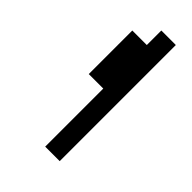

<svg xmlns="http://www.w3.org/2000/svg" viewBox="-6 -167 334 334"><g transform="rotate(-45 160.5 -0.5)"><path d="M35.7 0V35.7H321.4V0H285.7V-35.7H178.6V0Z"/></g></svg>

Font: Gossip Low Pixel
Style: Regular
Weight: 500
Width: 3
Designer: Deborah Khodanovich
Version: Version 1.001;Glyphs 3.3.1 (3343)